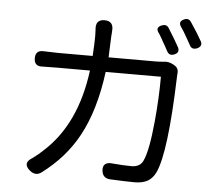

<svg xmlns="http://www.w3.org/2000/svg" viewBox="-56 -868 1048 949"><g transform="rotate(5 468.0 -393.5)"><path d="M127 8Q84 -27 132 -56Q164 -79 184 -99Q343 -242 378 -512H214Q166 -512 143 -511Q101 -508 101 -549Q101 -590 143 -587Q189 -585 213 -585H385Q389 -649 389 -684Q389 -703 388 -714Q382 -766 428 -766Q475 -766 470 -716Q470 -715 470 -713Q468 -694 468 -686Q466 -620 464 -585H697Q713 -585 737 -587Q760 -591 783 -579L790 -575Q814 -562 810 -534Q809 -527 809 -515Q797 -142 750 -41Q735 -9 710 5Q685 19 645 19Q605 19 523 15Q487 12 483 -23Q480 -46 492 -56.5Q504 -67 528 -64Q586 -59 623 -59Q665 -59 680 -90Q705 -141 719 -290Q730 -407 730 -512H593H456Q431 -320 362 -193Q299 -76 184 10Q156 31 127 8ZM725 -685Q719 -697 705 -720Q702 -725 700 -727Q681 -753 712 -765Q734 -774 746 -757Q776 -710 801 -665Q814 -639 787 -628Q762 -617 749.5 -641Q737 -665 725 -685ZM859 -680Q846 -704 833 -726Q823 -744 808 -766Q790 -791 819 -804Q841 -814 854 -795Q890 -742 912 -702Q922 -680 897 -668Q870 -657 859 -680Z"/></g></svg>

Font: GenSenRounded TW R
Style: Regular
Weight: 400
Version: Version 1.501;PS 1;hotconv 16.6.51;makeotf.lib2.5.65220